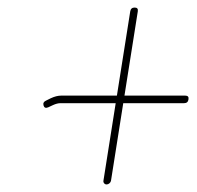

<svg xmlns="http://www.w3.org/2000/svg" viewBox="-20 -558 521 508"><path d="M470.3 -305H309.3L344.6 -528C345.7 -534.7 342.9 -538 336.2 -538C329.5 -538 325.7 -534.7 324.6 -528L289.3 -305H141.8C133.5 -305 124.3 -302.7 114.2 -298L102.2 -292C95.8 -289.3 93.5 -285 95.2 -279C96.9 -273 101 -271.3 107.4 -274L120.3 -280C127.5 -283.3 134.1 -285 140.1 -285H286.1L253.7 -80C253.2 -77.3 253.9 -75 255.6 -73C257.2 -71 259.4 -70 262.1 -70C264.8 -70 267.2 -71 269.6 -73C271.9 -75 273.2 -77.3 273.7 -80L306.1 -285H467.1C473.8 -285 477.7 -288.3 478.7 -295C479.8 -301.7 477 -305 470.3 -305Z"/></svg>

Font: Proton
Style: RgIt
Weight: 500
Version: Version 1.017